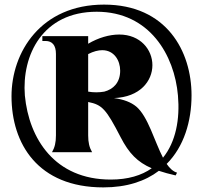

<svg xmlns="http://www.w3.org/2000/svg" viewBox="-20 -805 882 834"><path d="M429 9C531 9 611 -18 670 -63C691 -56 716 -49 743 -43L749 -55C732 -60 717 -74 704 -93C779 -168 812 -278 812 -391C812 -582 704 -785 432 -785C157 -785 30 -578 30 -387C30 -181 144 9 429 9ZM461 -25C218 -25 106 -202 88 -390C74 -565 165 -754 400 -754C630 -754 738 -565 753 -390C762 -288 744 -189 688 -120C651 -191 623 -299 572 -342C549 -361 518 -373 475 -379C588 -383 642 -453 642 -522C642 -589 590 -655 498 -655C455 -655 407 -641 363 -615V-648H164V-627H178C207 -627 223 -608 223 -571V-217C223 -186 218 -165 206 -144H380C368 -165 363 -186 363 -217V-362C424 -350 441 -331 504 -209C540 -139 577 -101 639 -74C595 -43 536 -25 461 -25ZM433 -407C411 -403 385 -403 363 -407V-570C386 -582 407 -587 424 -587C476 -587 502 -542 502 -498C502 -445 471 -417 433 -407Z"/></svg>

Font: Sinistre Bold
Style: Regular
Weight: 900
Designer: Jules Durand
Foundry: Collletttivo
Version: Version 69.420;Glyphs 3.2 (3217)